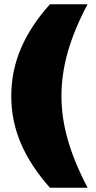

<svg xmlns="http://www.w3.org/2000/svg" viewBox="-20 -770 450 903"><path d="M215 -750H392Q330 -634 299.5 -528Q269 -422 269 -318Q269 -216 299.5 -110.5Q330 -5 392 113H215Q124 11 78.5 -95Q33 -201 33 -318Q33 -436 78.5 -542.5Q124 -649 215 -750Z"/></svg>

Font: Unbounded ExtraBold
Style: Regular
Weight: 800
Designer: Luke Prowse, Jean-Baptiste Morizot, Fátima Lázaro, Florian Runge
Foundry: NaN
Version: Version 1.701;gftools[0.9.28.dev5+ged2979d]